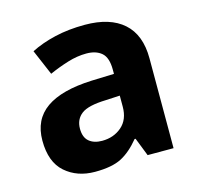

<svg xmlns="http://www.w3.org/2000/svg" viewBox="-88 -648 774 751"><g transform="rotate(-15 299.5 -273.0)"><path d="M317 -556Q419 -556 473.5 -507.5Q528 -459 528 -364V0H423L394 -74H390Q354 -30 315.5 -10Q277 10 208 10Q136 10 88 -32Q40 -74 40 -161Q40 -246 102 -289.5Q164 -333 287 -338L378 -341V-358Q378 -407 355.5 -426.5Q333 -446 294 -446Q257 -446 218 -434Q179 -422 141 -405L97 -508Q140 -530 195.5 -543Q251 -556 317 -556ZM321 -250Q249 -248 221.5 -227Q194 -206 194 -168Q194 -133 213.5 -116.5Q233 -100 266 -100Q313 -100 345.5 -128Q378 -156 378 -208V-253Z"/></g></svg>

Font: Noto Sans Georgian Bold
Style: Regular
Weight: 700
Designer: Monotype Design Team, Akaki Razmadze
Foundry: Google LLC
Version: Version 2.005; ttfautohint (v1.8.4.7-5d5b)